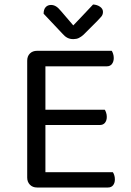

<svg xmlns="http://www.w3.org/2000/svg" viewBox="-20 -834 582 854"><path d="M101 -366H182V-8Q178 -7 167 -3.5Q156 0 145 0Q125 0 113 -12.5Q101 -25 101 -44ZM182 -248 101 -249V-564Q101 -584 113 -596Q125 -608 145 -608Q156 -608 167 -605Q178 -602 182 -600ZM145 -278V-346H446Q449 -342 452 -333Q455 -324 455 -314Q455 -298 447 -288Q439 -278 424 -278ZM145 0V-68H482Q485 -64 488 -55.5Q491 -47 491 -36Q491 -20 483 -10Q475 0 460 0ZM145 -539V-608H477Q480 -604 483 -595Q486 -586 486 -576Q486 -560 478 -549.5Q470 -539 455 -539ZM306 -721Q323 -739 346 -763Q369 -787 394 -814Q412 -813 425 -804Q438 -795 438 -781Q438 -769 430.5 -760Q423 -751 412 -740L352 -680Q341 -670 330.5 -665Q320 -660 306 -660Q291 -660 279.5 -666Q268 -672 257 -685L174 -773Q174 -792 183 -802Q192 -812 207 -812Q218 -812 228.5 -806Q239 -800 252 -784Z"/></svg>

Font: Baloo Paaji 2
Style: Regular
Weight: 400
Designer: Shuchita Grover, Noopur Datye and Ek Type
Foundry: Ek Type
Version: Version 1.700